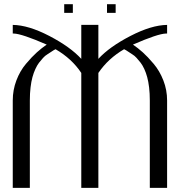

<svg xmlns="http://www.w3.org/2000/svg" viewBox="-20 -913 936 933"><path d="M542 -892.6V-850.6H500V-892.6ZM334 -892.6V-850.6H292V-892.6ZM792 -792V-750H786.1Q747.1 -749 626 -696.3Q650.4 -679.7 673.8 -658.7Q697.3 -637.7 726.6 -603Q755.9 -568.4 773.9 -522Q792 -475.6 792 -424.8V0H708V-424.8Q708 -459 704.6 -487.8Q701.2 -516.6 695.3 -538.1Q689.5 -559.6 681.2 -577.6Q672.9 -595.7 663.6 -607.9Q654.3 -620.1 644 -631.3Q633.8 -642.6 623 -648.9Q612.3 -655.3 602.1 -662.6Q591.8 -669.9 583 -673.8Q505.9 -628.9 458 -558.6V0H375V-558.6Q329.1 -627.9 250 -673.8Q241.2 -669.9 231 -662.6Q220.7 -655.3 210 -648.9Q199.2 -642.6 189 -631.3Q178.7 -620.1 169.4 -607.9Q160.2 -595.7 151.9 -577.6Q143.6 -559.6 137.7 -538.1Q131.8 -516.6 128.4 -487.8Q125 -459 125 -424.8V0H42V-424.8Q42 -475.6 59.6 -522Q77.1 -568.4 106.4 -603Q135.7 -637.7 159.2 -658.7Q182.6 -679.7 207 -696.3Q85.9 -749 46.9 -750H42V-792Q118.2 -791 219.7 -738.3Q321.3 -685.5 375 -627V-792H458V-627Q511.7 -685.5 613.8 -738.3Q715.8 -791 792 -792Z"/></svg>

Font: wanta
Style: Medium
Weight: 500
Version: Version 0.91